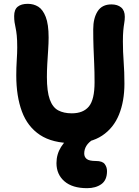

<svg xmlns="http://www.w3.org/2000/svg" viewBox="-20 -735 724 1003"><path d="M362 13Q254 13 189 -30Q124 -73 94.5 -152.5Q65 -232 65 -341Q65 -382 67.5 -420.5Q70 -459 70 -487Q70 -526 67.5 -550Q65 -574 61.5 -589.5Q58 -605 56 -619Q54 -633 54 -651Q54 -685 72.5 -700Q91 -715 125 -715Q156 -715 180 -700Q204 -685 219 -646.5Q234 -608 234 -539Q234 -510 231.5 -473.5Q229 -437 227 -401Q225 -365 225 -333Q225 -257 240 -215.5Q255 -174 284 -158.5Q313 -143 355 -143Q415 -143 444.5 -179Q474 -215 474 -305Q474 -361 472 -403.5Q470 -446 468.5 -488Q467 -530 467 -582Q467 -640 490 -676Q513 -712 562 -712Q594 -712 613 -696Q632 -680 632 -647Q632 -631 629 -614Q626 -597 624 -574.5Q622 -552 622 -518Q622 -465 626 -412Q630 -359 630 -298Q630 -206 601.5 -136Q573 -66 513.5 -26.5Q454 13 362 13ZM435 248Q358 248 316.5 212Q275 176 275 117Q275 71 299 32.5Q323 -6 363.5 -29.5Q404 -53 454 -53Q467 -53 476.5 -48Q486 -43 486 -31Q486 -25 482.5 -20Q479 -15 467 -7Q443 8 431.5 26.5Q420 45 420 67Q420 85 433 95.5Q446 106 481 106Q515 106 527 122Q539 138 539 159Q539 206 509.5 227Q480 248 435 248Z"/></svg>

Font: Shantell Sans
Style: Bold
Weight: 700
Designer: Stephen Nixon, Anya Danilova, Shantell Martin
Foundry: Arrow Type
Version: Version 1.011;[c5ecc13dd]